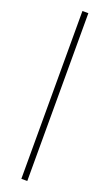

<svg xmlns="http://www.w3.org/2000/svg" viewBox="-174 -809 556 973"><g transform="rotate(20 104.0 -322.5)"><path d="M120 130H88V-775H120Z"/></g></svg>

Font: Raleway
Style: ExtraLight
Weight: 200
Designer: Matt McInerney, Pablo Impallari, Rodrigo Fuenzalida
Foundry: Matt McInerney, Pablo Impallari, Rodrigo Fuenzalida
Version: Version 2.001